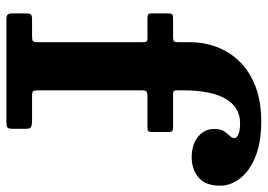

<svg xmlns="http://www.w3.org/2000/svg" viewBox="-138 -697 835 599"><g transform="rotate(90 279.5 -397.5)"><path d="M261.8 -421.7Q261.8 -433 265.3 -436.5Q268.8 -440 279.8 -440H375.3Q386.8 -440 389.3 -442.5Q391.8 -445 391.8 -456.5V-503.5Q391.8 -515 388.6 -517.5Q385.5 -520 374.3 -520H274.3Q266.5 -520 264.1 -522.5Q261.8 -525 261.8 -532.7V-550Q261.8 -597.5 269.1 -631.6Q276.5 -665.7 290.3 -687.2Q304 -708.7 322.6 -718.9Q341.3 -729 363.8 -729Q387 -729 398.9 -723.9Q410.8 -718.7 410.8 -711.5Q410.8 -703.7 403.6 -696.6Q396.5 -689.5 389.4 -678.6Q382.3 -667.7 382.3 -648.5Q382.3 -617.5 406.8 -597.7Q431.3 -578 471.3 -578Q507.8 -578 533.5 -599.2Q559.3 -620.5 559.3 -666.5Q559.3 -700 536.4 -729.4Q513.5 -758.8 468.9 -776.9Q424.3 -795 358.8 -795Q297 -795 250.6 -777.4Q204.3 -759.8 173.4 -728.9Q142.5 -698 127.1 -657.6Q111.7 -617.2 111.7 -572V-536.5Q111.7 -525.8 109 -522.9Q106.2 -520 95.5 -520H37.7Q27.7 -520 24.7 -516.9Q21.7 -513.7 21.7 -504V-454Q21.7 -444.2 25.2 -442.1Q28.7 -440 38.2 -440H98.5Q108 -440 109.9 -436.4Q111.7 -432.7 111.7 -423V-97.3Q111.7 -86 108.6 -83Q105.5 -80 94 -80H39.5Q28.5 -80 25.1 -76.1Q21.7 -72.3 21.7 -60.8V-19.3Q21.7 -6.8 25.9 -3.4Q30 0 41.8 0H361Q373.8 0 377.8 -3.1Q381.8 -6.3 381.8 -19V-62.8Q381.8 -74.8 375.1 -77.4Q368.5 -80 357.8 -80H280.3Q267.8 -80 264.8 -83.1Q261.8 -86.3 261.8 -98.5Z"/></g></svg>

Font: Besley
Style: Regular
Weight: 400
Designer: Owen Earl
Foundry: indestructible type*
Version: Version 4.000